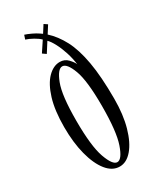

<svg xmlns="http://www.w3.org/2000/svg" viewBox="-184 -776 719 855"><g transform="rotate(-30 175.0 -349.0)"><path d="M169.5 11Q132 11 103.2 -24.8Q74.5 -60.5 58.2 -122.8Q42 -185 42 -264.5Q42 -350.5 60 -408.8Q78 -467 107.2 -496.8Q136.5 -526.5 169.5 -526.5Q194.5 -526.5 211 -509Q227.5 -491.5 232.5 -478.5Q228.5 -510 218.5 -541.5Q208.5 -573 195.2 -598.2Q182 -623.5 169.5 -635.5L138 -586L120 -598.5L154.5 -650.5Q144 -661.5 123.5 -673Q103 -684.5 86.5 -689.5L93.5 -710.5Q106.5 -706.5 125.2 -697.8Q144 -689 157 -680L168.5 -672L192 -709L209 -697.5L184.5 -659Q220 -627 245.8 -578Q271.5 -529 285 -453Q298.5 -377 298.5 -263.5Q298.5 -181.5 281 -119.8Q263.5 -58 234.2 -23.5Q205 11 169.5 11ZM169.5 -11.5Q193.5 -11.5 214.2 -71.5Q235 -131.5 235 -263.5Q235 -392.5 214.2 -448.2Q193.5 -504 169.5 -504Q146 -504 124.5 -448.2Q103 -392.5 103 -263.5Q103 -131.5 124.5 -71.5Q146 -11.5 169.5 -11.5Z"/></g></svg>

Font: Imbue 50pt Light
Style: Regular
Weight: 300
Designer: Tyler Finck
Foundry: Etcetera Type Company
Version: Version 1.102; ttfautohint (v1.8.3)